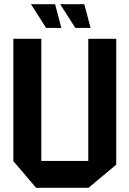

<svg xmlns="http://www.w3.org/2000/svg" viewBox="-20 -900 616 920"><path d="M153 0 44 -128V-714H178V-129H403V-714H537V-111L404 0ZM201 -766 129 -879V-880H244L274 -766ZM341 -766 269 -879V-880H384L414 -766Z"/></svg>

Font: Foldit Thin SemiBold
Style: Regular
Weight: 600
Version: Version 1.003